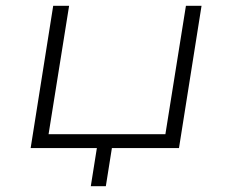

<svg xmlns="http://www.w3.org/2000/svg" viewBox="-20 -512 802 664"><path d="M294 132 315 0H86L164 -492H219L148 -48H552L623 -492H677L599 0H367L346 132Z"/></svg>

Font: Nunito Sans 7pt Expanded ExtraLight
Style: Italic
Weight: 250
Width: 7
Italic angle: -9°
Designer: Vernon Adams
Foundry: Vernon Adams
Version: Version 3.101;gftools[0.9.27]